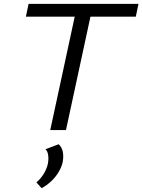

<svg xmlns="http://www.w3.org/2000/svg" viewBox="-20 -678 742 1001"><path d="M242 0 384 -658H466L324 0ZM115 -591 129 -658H702L688 -591ZM197 303 170 273Q193 253 208.5 227.5Q224 202 230 174Q234 150 231 130Q228 110 217 100L286 74Q303 90 307.5 114Q312 138 307 166Q302 191 286.5 217.5Q271 244 248 266Q225 288 197 303Z"/></svg>

Font: Ysabeau Office Medium
Style: Italic
Weight: 500
Italic angle: -12°
Designer: Christian Thalmann (Catharsis Fonts)
Version: Version 2.001;gftools[0.9.30]; featfreeze: tnum,lnum,ss02